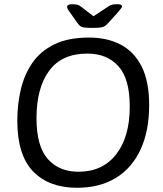

<svg xmlns="http://www.w3.org/2000/svg" viewBox="-20 -884 771 910"><path d="M405 -752Q383 -752 371 -755Q359 -758 347 -775L309 -829Q302 -838 300 -843.5Q298 -849 298 -851Q298 -864 321 -864Q338 -864 347 -861.5Q356 -859 366 -851L423 -807L493 -853Q503 -860 512 -862Q521 -864 537 -864Q558 -864 558 -854Q558 -850 554.5 -845Q551 -840 540 -827L493 -775Q480 -760 467 -756Q454 -752 431 -752ZM345 6Q212 6 137 -71.5Q62 -149 62 -312Q62 -389 78.5 -459.5Q95 -530 133 -585.5Q171 -641 237 -673.5Q303 -706 402 -706Q488 -706 552 -672.5Q616 -639 651.5 -568.5Q687 -498 687 -386Q687 -264 646.5 -176Q606 -88 529.5 -41Q453 6 345 6ZM352 -70Q466 -70 530.5 -152.5Q595 -235 595 -379Q595 -511 541 -570.5Q487 -630 394 -630Q273 -630 213 -548.5Q153 -467 153 -324Q153 -191 206.5 -130.5Q260 -70 352 -70Z"/></svg>

Font: Asap
Style: Italic
Weight: 400
Italic angle: -6°
Designer: Pablo Cosgaya
Foundry: Omnibus-Type
Version: Version 3.001; ttfautohint (v1.8.3)